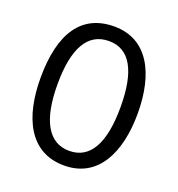

<svg xmlns="http://www.w3.org/2000/svg" viewBox="-132 -833 884 953"><g transform="rotate(20 309.5 -357.0)"><path d="M567 -358C567 -568 488 -724 311 -724C139 -724 53 -596 53 -359C53 -151 128 10 311 10C488 10 567 -148 567 -358ZM143 -358C143 -546 197 -647 311 -647C422 -647 476 -547 476 -358C476 -168 421 -67 310 -67C199 -67 143 -170 143 -358Z"/></g></svg>

Font: Noto Sans Malayalam Condensed
Style: Regular
Weight: 400
Width: 3
Designer: Jelle Bosma - Monotype Design Team
Foundry: Monotype Imaging Inc.
Version: Version 2.104